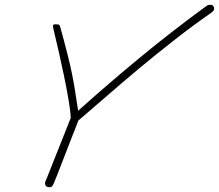

<svg xmlns="http://www.w3.org/2000/svg" viewBox="-20 -757 919 806"><path d="M189 29Q169 29 169 12Q169 8 172 1Q175 -6 178 -13L277 -262Q276 -290 268 -337Q260 -384 249 -437Q238 -490 228 -534Q218 -578 210 -611Q202 -644 202 -648Q202 -655 213 -655Q226 -655 228.5 -652.5Q231 -650 233 -643Q250 -582 263 -530.5Q276 -479 282 -448Q290 -410 296 -370Q302 -330 308 -292Q436 -407 569.5 -517Q703 -627 840 -727Q845 -731 850 -734Q855 -737 862 -737Q879 -737 879 -719Q879 -712 866 -703Q790 -650 714.5 -591Q639 -532 568 -473Q501 -417 436.5 -361Q372 -305 309 -251Q303 -235 291.5 -206Q280 -177 267 -143.5Q254 -110 241.5 -77.5Q229 -45 219.5 -21Q210 3 206 12Q202 22 198 25.5Q194 29 189 29Z"/></svg>

Font: Oooh Baby
Style: Regular
Weight: 400
Designer: Robert E. Leuschke
Foundry: Robert E. Leuschke
Version: Version 1.011; ttfautohint (v1.8.3)